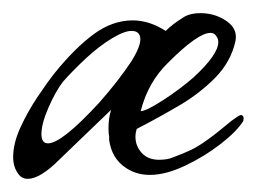

<svg xmlns="http://www.w3.org/2000/svg" viewBox="-22 -255 391 292"><path d="M20 17Q12 17 7 11Q-2 0 -2 -16Q-2 -37 9 -61Q20 -85 35 -107.5Q50 -130 62 -145Q92 -182 120.5 -203Q149 -224 180 -224Q205 -224 230 -208Q235 -213 241.5 -218Q248 -223 256 -228Q266 -235 283 -235Q305 -235 322.5 -223Q340 -211 336 -192Q329 -161 305.5 -137Q282 -113 250.5 -94.5Q219 -76 186 -59Q185 -56 184.5 -53Q184 -50 184 -47Q184 -33 193.5 -22.5Q203 -12 220 -12Q233 -12 242 -16Q258 -22 268.5 -27Q279 -32 293 -42Q307 -52 331 -72Q342 -80 344 -80Q350 -80 348 -71Q338 -55 313.5 -36Q289 -17 259.5 -3Q230 11 206 11Q185 11 169 0Q148 -14 144 -42V-48Q143 -51 143 -60Q143 -76 147 -88L96 -39L68 -12Q39 17 20 17ZM51 -37Q72 -37 129 -99Q144 -116 156 -131.5Q168 -147 178 -162Q196 -191 190 -202Q187 -208 178 -208Q167 -208 148 -196.5Q129 -185 109.5 -167Q90 -149 74 -131Q63 -117 52 -92Q41 -67 41 -51Q41 -37 51 -37ZM192 -86Q200 -86 225 -102Q250 -118 272 -137Q310 -172 310 -191Q310 -196 307 -200Q304 -205 298 -205Q279 -205 234 -160Q203 -130 192 -86Z"/></svg>

Font: Allison
Style: Regular
Weight: 400
Designer: Robert E. Leuschke
Foundry: Robert E. Leuschke
Version: Version 1.010; ttfautohint (v1.8.3)